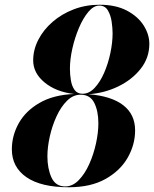

<svg xmlns="http://www.w3.org/2000/svg" viewBox="-20 -780 650 810"><path d="M30 -150Q30 -208 59.2 -260.2Q88.5 -312.5 147.2 -346.2Q206 -380 293 -383.5Q217 -392 168.5 -431.8Q120 -471.5 120 -525Q120 -570 141.5 -612Q163 -654 201.5 -687.5Q240 -721 290.8 -740.5Q341.5 -760 400 -760Q468 -760 514.8 -735.5Q561.5 -711 585.8 -673Q610 -635 610 -595Q610 -536 573.5 -489.8Q537 -443.5 478.5 -415.2Q420 -387 353.5 -382.5Q449.5 -375 499.8 -336.2Q550 -297.5 550 -230Q550 -170 518.8 -115Q487.5 -60 425.2 -25Q363 10 270 10Q153 10 91.5 -32.5Q30 -75 30 -150ZM275 -490Q275 -466 279 -441.5Q283 -417 294.5 -400.8Q306 -384.5 328.5 -384.5Q356 -384.5 379.2 -409.2Q402.5 -434 419.5 -473.2Q436.5 -512.5 445.8 -556.8Q455 -601 455 -639.5Q455 -661.5 451 -688.8Q447 -716 435 -736.2Q423 -756.5 399 -756.5Q375 -756.5 352.8 -730Q330.5 -703.5 313 -662.2Q295.5 -621 285.2 -575Q275 -529 275 -490ZM180 -120.5Q180 -69 197.2 -31.2Q214.5 6.5 255 6.5Q286.5 6.5 312.2 -20Q338 -46.5 356.5 -87.8Q375 -129 385 -175Q395 -221 395 -260Q395 -311 377.8 -345.8Q360.5 -380.5 320 -380.5Q288.5 -380.5 262.8 -355Q237 -329.5 218.5 -289.2Q200 -249 190 -204Q180 -159 180 -120.5Z"/></svg>

Font: Bodoni* 48pt
Style: Bold Italic
Weight: 700
Italic angle: -13°
Version: Version 2.3